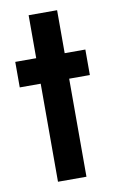

<svg xmlns="http://www.w3.org/2000/svg" viewBox="-75 -662 421 704"><g transform="rotate(-10 135.5 -310.0)"><path d="M5 -460V-365H266V-460ZM83 -620V0H189V-620Z"/></g></svg>

Font: Jost Medium
Style: Regular
Weight: 500
Version: Version 3.710